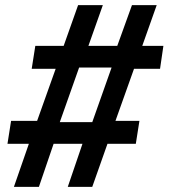

<svg xmlns="http://www.w3.org/2000/svg" viewBox="-20 -725 654 745"><path d="M34 0 92 -167H9L23 -256H124L196 -458H103L117 -547H227L283 -705H379L323 -547H435L492 -705H588L532 -547H614L601 -458H500L428 -256H521L507 -167H397L338 0H243L300 -167H188L131 0ZM212 -251H338L413 -463H287Z"/></svg>

Font: Nunito Sans 6pt
Style: Bold Italic
Weight: 700
Italic angle: -9°
Version: Version 3.101;gftools[0.9.27]